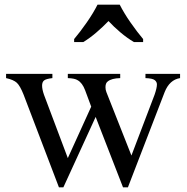

<svg xmlns="http://www.w3.org/2000/svg" viewBox="-20 -786 800 821"><path d="M6 -470H204V-452Q177 -449 168.5 -442Q160 -435 160 -420Q160 -404 168 -381L270 -110L370 -330L344 -400Q332 -432 312 -443Q300 -451 270 -452V-470H494V-452Q457 -451 441 -438Q431 -431 431 -413Q431 -402 435 -392L542 -121L641 -381Q651 -410 651 -425Q651 -436 641.5 -443.5Q632 -451 602 -452V-470H750V-452Q705 -445 684 -392L527 15H506L389 -286L251 15H232L81 -381Q66 -419 52 -432Q38 -445 6 -452ZM297 -619Q309 -633 323 -651.5Q337 -670 351 -690Q365 -710 377 -730Q389 -750 397 -766H492Q500 -750 512 -730Q524 -710 538 -690Q552 -670 566 -651.5Q580 -633 592 -619V-606H553Q524 -623 495 -647.5Q466 -672 444 -696Q421 -672 392.5 -647.5Q364 -623 336 -606H297Z"/></svg>

Font: MM Ethnic
Style: Regular
Weight: 400
Designer: Khon Soe Zaw Thu
Version: Version 1.00 July 18, 2016, initial release